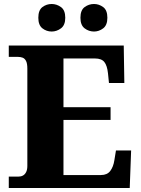

<svg xmlns="http://www.w3.org/2000/svg" viewBox="-20 -942 705 962"><path d="M24 0V-57H71Q85 -57 95 -62.5Q105 -68 111 -80Q117 -92 117 -111V-598Q117 -624 110.5 -636.5Q104 -649 93.5 -653Q83 -657 70 -657H24V-714H600L603 -526H526L521 -575Q517 -613 503 -631Q489 -649 456 -649H298V-405H534V-341H298V-65H486Q517 -65 532.5 -85.5Q548 -106 553 -139L561 -188H637L630 0ZM451 -784Q425 -784 404 -800Q383 -816 383 -853Q383 -891 404 -906.5Q425 -922 451 -922Q476 -922 497 -906.5Q518 -891 518 -853Q518 -816 497 -800Q476 -784 451 -784ZM239 -784Q213 -784 192.5 -800Q172 -816 172 -853Q172 -891 192.5 -906.5Q213 -922 239 -922Q264 -922 285.5 -906.5Q307 -891 307 -853Q307 -816 285.5 -800Q264 -784 239 -784Z"/></svg>

Font: Noto Serif Kannada ExtraBold
Style: Regular
Weight: 800
Version: Version 2.003